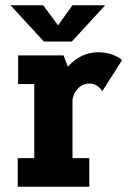

<svg xmlns="http://www.w3.org/2000/svg" viewBox="-20 -711 490 731"><path d="M380.5 -691 253.5 -553H147L20 -691H144.5L201 -614.5L256 -691ZM256 -109H320V0H47.5V-109H110.5V-391H49V-500H222L238.5 -457Q287 -512 354.5 -512Q387.5 -512 413.5 -500.8Q439.5 -489.5 444.5 -481.5L369.5 -364Q364 -373.5 351 -383.2Q338 -393 321.5 -393Q296.5 -393 278.8 -376.2Q261 -359.5 256 -333Z"/></svg>

Font: League Mono Condensed
Style: Bold
Weight: 700
Width: 1
Designer: Tyler Finck
Foundry: The League of Moveable Type / Tyler Finck
Version: Version 2.210